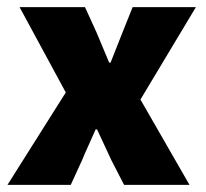

<svg xmlns="http://www.w3.org/2000/svg" viewBox="-20 -520 580 540"><path d="M165 -260 35 -500H219L251 -430Q260 -409 269 -387Q278 -365 287 -344H291Q299 -365 308 -387Q317 -409 325 -430L353 -500H531L375 -240L513 0H329L293 -70Q283 -91 273 -113Q263 -135 253 -156H249Q240 -135 230 -113.5Q220 -92 211 -70L179 0H1Z"/></svg>

Font: Kilde Sans Black
Style: Regular
Weight: 900
Italic angle: -3°
Designer: Paul D. Hunt
Foundry: Adobe Systems Incorporated
Version: Version 1.050;PS Version 1.000;hotconv 1.0.70;makeotf.lib2.5